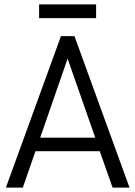

<svg xmlns="http://www.w3.org/2000/svg" viewBox="-20 -855 616 875"><path d="M434.6 -166H141.6L84 0H6.8L257.8 -690.4H319.3L570.3 0H493.2ZM414.1 -227.5 288.1 -587.9 163.1 -227.5ZM158.2 -835H418V-772.5H158.2Z"/></svg>

Font: Dinish
Style: Regular
Weight: 400
Designer: Bert Driehuis
Foundry: Playbeing
Version: Version 3.006; git-39231f3c-release